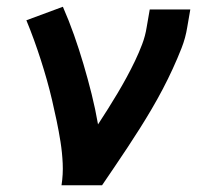

<svg xmlns="http://www.w3.org/2000/svg" viewBox="-20 -548 640 568"><path d="M162 0Q167 -32 165.5 -64.5Q164 -97 159 -128.5Q154 -160 147.5 -191Q141 -222 134 -252Q127 -282 118.5 -312Q110 -342 100.5 -371.5Q91 -401 80.5 -430Q70 -459 58 -488L166 -528Q184 -487 199 -444.5Q214 -402 227 -358Q240 -314 251 -270Q262 -226 270 -180Q285 -203 299.5 -226Q314 -249 328 -272.5Q342 -296 355 -320Q368 -344 379.5 -368Q391 -392 400.5 -417Q410 -442 414 -468L423 -520H543L534 -468Q529 -436 517 -405.5Q505 -375 491 -344.5Q477 -314 461.5 -284.5Q446 -255 429 -226Q412 -197 394 -168.5Q376 -140 357.5 -112Q339 -84 320 -56Q301 -28 282 0Z"/></svg>

Font: Iosevka Etoile Oblique
Style: Bold
Weight: 700
Italic angle: -9°
Designer: Belleve Invis
Foundry: Belleve Invis
Version: Version 15.5.2; ttfautohint (v1.8.4)